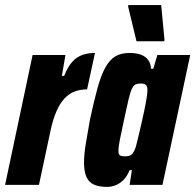

<svg xmlns="http://www.w3.org/2000/svg" viewBox="-34 -726 767 754"><path d="M-14 0 94 -510H223L209 -428H218Q232 -464 250 -483.5Q268 -503 290 -510.5Q312 -518 339 -518L308 -375Q282 -375 260 -367Q238 -359 220 -340Q202 -321 188 -289.5Q174 -258 164 -211L119 0Z M386 8Q355 8 335 -1Q315 -10 305.5 -31Q296 -52 296 -89Q296 -118 302.5 -159Q309 -200 319 -255Q335 -330 349 -380.5Q363 -431 380 -461.5Q397 -492 419.5 -505Q442 -518 474 -518Q502 -518 520 -511Q538 -504 548 -490.5Q558 -477 559 -456H568L584 -510H713L604 0H475L484 -58H475Q465 -33 450 -18.5Q435 -4 418.5 2Q402 8 386 8ZM457 -112Q467 -112 474.5 -114.5Q482 -117 488 -125Q494 -133 499 -148Q502 -159 507.5 -181.5Q513 -204 519.5 -232.5Q526 -261 532 -289Q538 -317 541.5 -339Q545 -361 545 -371Q545 -388 538.5 -393Q532 -398 518 -398Q506 -398 498.5 -394.5Q491 -391 484.5 -378.5Q478 -366 471 -336.5Q464 -307 453 -255Q442 -204 436.5 -176Q431 -148 431 -134Q431 -124 433.5 -119.5Q436 -115 442.5 -113.5Q449 -112 457 -112ZM502 -564 469 -701 470 -706H599L612 -569L611 -564Z"/></svg>

Font: Saira Condensed ExtraBold
Style: Italic
Weight: 800
Width: 3
Italic angle: -12°
Designer: Hector Gatti with collaboration of the Omnibus-Type team
Foundry: Omnibus-Type
Version: Version 1.101